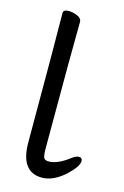

<svg xmlns="http://www.w3.org/2000/svg" viewBox="-114 -763 542 839"><g transform="rotate(15 157.0 -343.0)"><path d="M164 24Q67 24 67 -110Q67 -587 65 -694Q65 -710 89 -710Q108 -710 128.5 -701.5Q149 -693 149 -676Q147 -587 147 -108Q147 -70 152.5 -61Q158 -52 174 -52Q214 -52 266 -92Q285 -106 297 -106Q313 -106 313 -90Q313 -66 266 -22Q214 24 164 24Z"/></g></svg>

Font: ToneOZ-Pinyin-WenKai-Medium
Style: Medium
Weight: 700
Designer: Fontworks Inc.
Foundry: ToneOZ
Version: Version 0.240331